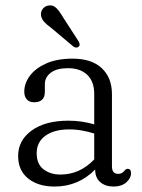

<svg xmlns="http://www.w3.org/2000/svg" viewBox="-20 -673 520 704"><path d="M46.5 -101Q46.5 -158.5 96.2 -194.5Q146 -230.5 230.5 -230.5Q280 -230.5 325.5 -217V-328Q325.5 -374.5 299.8 -398.8Q274 -423 229.5 -423Q187.5 -423 166 -406.2Q144.5 -389.5 144.5 -365V-336.5Q144.5 -298 105 -298Q87 -298 78 -308.8Q69 -319.5 69 -336.5Q69 -368 90 -395.8Q111 -423.5 150.5 -440.8Q190 -458 246 -458Q316 -458 353.2 -423Q390.5 -388 390.5 -327.5V-63Q390.5 -35.5 413.5 -35.5Q427 -35.5 435 -45.5Q437.5 -48.5 440.5 -51.2Q443.5 -54 447.5 -54Q460.5 -54 460.5 -38Q460.5 -19.5 443 -4.2Q425.5 11 396.5 11Q366.5 11 347.8 -5Q329 -21 329 -50.5V-51.5Q267.5 11 180 11Q120 11 83.2 -18.5Q46.5 -48 46.5 -101ZM114.5 -111Q114.5 -71.5 139.5 -52.2Q164.5 -33 202 -33Q272.5 -33 325.5 -88.5V-183.5Q304.5 -190 281.8 -194.2Q259 -198.5 233.5 -198.5Q179 -198.5 146.8 -175.5Q114.5 -152.5 114.5 -111ZM211.5 -609 267.5 -522.5Q270.5 -517.5 271.8 -512Q273 -506.5 268.5 -502Q261 -495 249.5 -502L168 -570.5Q152.5 -581.5 142.8 -592Q133 -602.5 130.5 -615.5Q128.5 -628.5 135.8 -639.2Q143 -650 156.5 -652.5Q174 -656 186.2 -643.8Q198.5 -631.5 211.5 -609Z"/></svg>

Font: Fraunces 72pt SuperSoft Light
Style: Regular
Weight: 300
Version: Version 1.000;[0bf87f6ff]